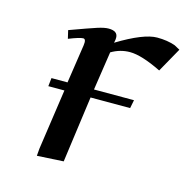

<svg xmlns="http://www.w3.org/2000/svg" viewBox="-77 -530 598 609"><g transform="rotate(15 222.5 -225.5)"><path d="M73.2 -217.8 76.2 -245.1H128.9L147.9 -372.1Q150.9 -393.1 141.1 -393.1Q129.9 -393.1 94.2 -378.9L87.9 -405.8Q151.9 -429.2 174.6 -436.5Q197.3 -443.8 210.9 -443.8Q241.2 -443.8 241.2 -421.9Q241.2 -416 240.2 -411.1L238.8 -404.8Q323.2 -456.1 367.2 -456.1Q400.9 -456.1 426.8 -446.8L444.8 -437L399.9 -356.9Q334 -389.2 295.9 -389.2Q263.7 -389.2 234.9 -372.1L215.8 -245.1H347.2L341.8 -217.8H211.9L182.1 0L95.2 4.9L97.2 -19L126 -217.8Z"/></g></svg>

Font: Dehuti Alt
Style: Bold-Italic
Weight: 700
Version: Version 1.2